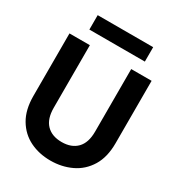

<svg xmlns="http://www.w3.org/2000/svg" viewBox="-207 -1004 1049 1142"><g transform="rotate(30 317.0 -433.0)"><path d="M314 12Q236 12 173 -19Q110 -50 72.5 -113Q35 -176 35 -271V-700H175V-270Q175 -194 212.5 -155.5Q250 -117 317 -117Q384 -117 421.5 -155.5Q459 -194 459 -270V-700H599V-271Q599 -176 560.5 -113Q522 -50 457 -19Q392 12 314 12ZM126 -779V-878H507V-779Z"/></g></svg>

Font: Host Grotesk Black
Style: Regular
Weight: 900
Designer: Doğukan Karapınar based on Poppins by Indian Type Foundry, Jonny Pinhorn
Foundry: Element Type
Version: Version 1.000; ttfautohint (v1.8.4.7-5d5b);gftools[0.9.33]